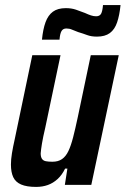

<svg xmlns="http://www.w3.org/2000/svg" viewBox="-20 -727 494 755"><path d="M122 8Q85 8 63 -1.5Q41 -11 32 -30.5Q23 -50 23 -80Q23 -100 27 -124.5Q31 -149 38 -180L107 -510H218L158 -225Q149 -187 145 -162.5Q141 -138 140 -124Q140 -110 145 -102.5Q150 -95 160.5 -93Q171 -91 186 -91Q209 -91 224 -101.5Q239 -112 249 -133Q259 -154 267.5 -187Q276 -220 286 -267L337 -510H447L339 0H235L245 -64H236Q224 -39 206.5 -23Q189 -7 168 0.5Q147 8 122 8ZM145 -571Q149 -612 159 -639.5Q169 -667 188 -681Q207 -695 239 -695Q261 -695 278.5 -689Q296 -683 314 -676Q327 -670 337.5 -666.5Q348 -663 358 -663Q372 -663 377.5 -673Q383 -683 385 -707H454Q450 -667 440.5 -639Q431 -611 412 -597Q393 -583 361 -583Q339 -583 323 -589Q307 -595 287 -601Q273 -606 263 -610.5Q253 -615 241 -615Q228 -615 222 -605Q216 -595 214 -571Z"/></svg>

Font: Saira Condensed SemiBold
Style: Italic
Weight: 600
Width: 3
Italic angle: -12°
Designer: Hector Gatti with collaboration of the Omnibus-Type team
Foundry: Omnibus-Type
Version: Version 1.101